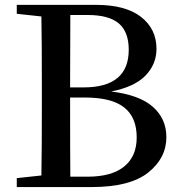

<svg xmlns="http://www.w3.org/2000/svg" viewBox="-20 -757 735 777"><path d="M264.6 -42H335Q431.6 -42 482.4 -83Q533.2 -124 533.2 -201.2Q533.2 -282.2 482.4 -322.3Q431.6 -362.3 324.2 -362.3H263.7Q263.7 -142.6 264.6 -42ZM335 -696.3H264.6Q263.7 -600.6 263.7 -403.3H318.4Q501 -403.3 501 -555.7Q501 -627.9 460.9 -662.1Q420.9 -696.3 335 -696.3ZM47.9 -737.3H369.1Q488.3 -737.3 550.8 -688.5Q613.3 -639.6 613.3 -559.6Q613.3 -497.1 568.8 -451.2Q524.4 -405.3 429.7 -386.7Q543.9 -373 598.6 -324.7Q653.3 -276.4 653.3 -202.1Q653.3 -117.2 579.6 -58.6Q505.9 0 350.6 0H47.9V-36.1L147.5 -46.9Q149.4 -145.5 149.4 -347.7V-397.5Q149.4 -593.8 147.5 -690.4L47.9 -701.2Z"/></svg>

Font: Bpmf Zihi Serif SemiBold
Style: SemiBold
Weight: 600
Foundry: But Ko
Version: Version 1.320